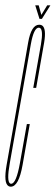

<svg xmlns="http://www.w3.org/2000/svg" viewBox="-41 -699 209 722"><path d="M-0.5 3Q-5 3 -8.5 1Q-28.5 -9.5 -16 -79.5Q-1.5 -161.5 23 -300.5Q53 -471.5 64.8 -538.8Q76.5 -606 106.5 -606Q112.5 -606 117 -603.5Q134 -592.5 125 -539Q113 -471.5 95 -368.5H84Q101.5 -468.5 113 -532Q122.5 -587.5 109 -594Q107 -595 105 -595Q86 -595 74.8 -531.8Q63.5 -468.5 34 -300.5Q10 -164.5 -4 -86.5Q-17 -15 -2 -8.5Q-0.5 -8 1 -8Q20 -8 34 -86.2Q48 -164.5 60 -232.5H71Q58.5 -161.5 44 -79.2Q29.5 3 -0.5 3ZM107.5 -628 91.5 -679H104.5L114.5 -643L136.5 -679H148.5L116.5 -628Z"/></svg>

Font: Anybody UltraCondensed Thin
Style: Italic
Weight: 100
Width: 1
Italic angle: -10°
Designer: Tyler Finck
Foundry: Etcetera Type Company
Version: Version 1.010; ttfautohint (v1.8.3) -l 8 -r 50 -G 200 -x 14 